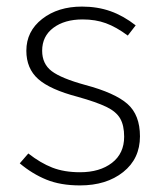

<svg xmlns="http://www.w3.org/2000/svg" viewBox="-20 -552 495 583"><path d="M392 -475 368 -444Q333 -470 301.5 -481.5Q270 -493 231 -493Q176 -493 142 -467.5Q108 -442 108 -398Q108 -358 137 -336Q166 -314 239 -294Q329 -270 367 -236.5Q405 -203 405 -138Q405 -70 354 -29.5Q303 11 223 11Q164 11 121 -6.5Q78 -24 40 -56L66 -86Q103 -57 139 -43Q175 -29 223 -29Q283 -29 320 -57.5Q357 -86 357 -137Q357 -171 345 -192Q333 -213 303 -227.5Q273 -242 216 -258Q132 -280 96 -312Q60 -344 60 -398Q60 -457 108 -494.5Q156 -532 229 -532Q276 -532 315.5 -518Q355 -504 392 -475Z"/></svg>

Font: FiraGO ExtraLight
Style: Regular
Weight: 200
Designer: bBox Type
Foundry: bBox Type GmbH
Version: Version 1.001